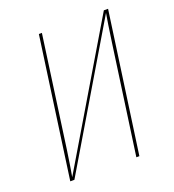

<svg xmlns="http://www.w3.org/2000/svg" viewBox="-126 -778 792 876"><g transform="rotate(-20 270.0 -340.5)"><path d="M497.1 -680.7 401.4 0H386.7L460.9 -528.8Q474.6 -626 481.9 -666.5L85.9 0H65.9L161.1 -680.7H175.8L100.6 -140.6Q88.9 -59.6 80.6 -14.6L476.6 -680.7Z"/></g></svg>

Font: Fira Sans Compressed Hair
Style: Italic
Weight: 100
Width: 3
Italic angle: -8°
Designer: Carrois Corporate & Edenspiekermann AG
Foundry: Carrois Corporate GbR & Edenspiekermann AG
Version: Version 4.203;PS 004.203;hotconv 1.0.88;makeotf.lib2.5.64775